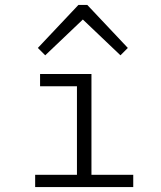

<svg xmlns="http://www.w3.org/2000/svg" viewBox="-20 -761 654 781"><path d="M293 -460H352V0H293ZM143 -460H323V-410H143ZM123 -50H522V0H123ZM134 -566 299 -741H326L330 -694L164 -536ZM500 -566 470 -536 304 -694 308 -741H335Z"/></svg>

Font: Intel One Mono Light
Style: Regular
Weight: 300
Monospace: yes
Designer: Fred Shallcrass
Foundry: Frere-Jones Type LLC
Version: Version 1.004